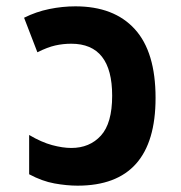

<svg xmlns="http://www.w3.org/2000/svg" viewBox="-20 -576 570 606"><path d="M225 10Q191 10 152 3Q113 -4 72 -26V-150Q111 -127 144.5 -118Q178 -109 205 -109Q263 -109 298.5 -148Q334 -187 334 -274Q334 -438 205 -438Q179 -438 154.5 -432.5Q130 -427 98 -411L56 -520Q94 -539 135.5 -547.5Q177 -556 218 -556Q340 -556 405.5 -484Q471 -412 471 -267Q471 10 225 10Z"/></svg>

Font: Noto Sans Mono Condensed
Style: Bold
Weight: 700
Width: 3
Designer: Monotype Design Team
Foundry: Monotype Imaging Inc.
Version: Version 2.014